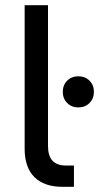

<svg xmlns="http://www.w3.org/2000/svg" viewBox="-20 -720 382 740"><path d="M221 0Q150 0 112.5 -37.5Q75 -75 75 -147V-700H165V-157Q165 -82 234 -82H265V0H221ZM282 -306Q256 -306 239 -323Q222 -340 222 -366Q222 -392 239 -409Q256 -426 282 -426Q308 -426 325 -409Q342 -392 342 -366Q342 -340 325 -323Q308 -306 282 -306Z"/></svg>

Font: PT Root UI Web Medium
Style: Regular
Weight: 500
Designer: Vitaly Kuzmin
Foundry: ParaType Ltd.
Version: Version 1.001W